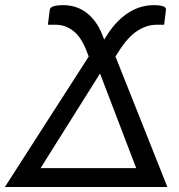

<svg xmlns="http://www.w3.org/2000/svg" viewBox="-64 -744 713 764"><path d="M-44.5 0 289 -519 280 -542.5Q258.5 -597.5 227 -621.5Q195.5 -645.5 158 -645.5H126.5L134 -705Q136.5 -723.5 188 -723.5Q211.5 -723.5 233.8 -717Q256 -710.5 276 -696.5Q296 -682.5 313 -660.2Q330 -638 343 -606L350.5 -586.5L363 -606Q383.5 -638 406 -660.2Q428.5 -682.5 452 -696.5Q475.5 -710.5 499.5 -717Q523.5 -723.5 547 -723.5Q599 -723.5 596.5 -705L589 -645.5H558Q520.5 -645.5 483 -621.5Q445.5 -597.5 410.5 -542.5L395.5 -519L602 0ZM97.5 -75H478L334 -451.5Z"/></svg>

Font: Lato
Style: Italic
Weight: 400
Italic angle: -7°
Designer: Lukasz Dziedzic
Foundry: tyPoland Lukasz Dziedzic
Version: Version 2.007; 2014-02-27